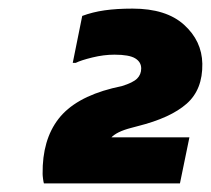

<svg xmlns="http://www.w3.org/2000/svg" viewBox="-20 -906 490 446"><path d="M82 -480Q81 -483 80 -490.5Q79 -498 79 -502Q78 -581 116 -630Q154 -679 241 -701L263 -706Q289 -714 298.5 -723.5Q308 -733 308 -747Q308 -762 294 -770.5Q280 -779 246 -779Q221 -779 194.5 -772.5Q168 -766 156 -760H149L171 -869Q195 -878 223 -882Q251 -886 288 -886Q366 -886 407.5 -848.5Q449 -811 450 -758Q451 -698 413.5 -665Q376 -632 300 -613L285 -609Q250 -600 237.5 -585.5Q225 -571 225 -535L100 -480ZM100 -480 141 -587H420L398 -480Z"/></svg>

Font: Kufam ExtraBold
Style: Italic
Weight: 800
Italic angle: -11°
Designer: Artur Schmal
Foundry: Original Type
Version: Version 1.301; ttfautohint (v1.8.3)